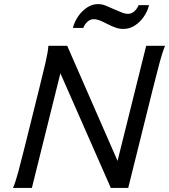

<svg xmlns="http://www.w3.org/2000/svg" viewBox="-20 -924 832 944"><path d="M239.7 -648.4 310.5 -698.7 595.2 -47.9 524.9 0ZM524.9 0 698.7 -698.7H791.5Q779.3 -669.9 764.6 -615.7Q750 -561.5 732.4 -490.7L610.4 0ZM310.5 -698.7 136.7 0H43.9Q56.6 -28.8 71 -83Q85.4 -137.2 103 -208L173.3 -490.7Q190.9 -561 203.6 -615.5Q216.3 -669.9 217.8 -698.7ZM389.6 -786.6H338.4Q345.7 -815.9 363.8 -842.8Q381.8 -869.6 407.5 -886.7Q433.1 -903.8 461.9 -903.8Q482.4 -903.8 499.8 -896.2Q517.1 -888.7 540 -878.9Q564 -868.7 579.6 -862.3Q595.2 -856 610.4 -856Q627.4 -856 641.4 -869.1Q655.3 -882.3 661.6 -898.9H712.9Q705.6 -868.7 687 -841.8Q668.5 -814.9 642.6 -798.3Q616.7 -781.7 586.4 -781.7Q566.9 -781.7 548.8 -788.1Q530.8 -794.4 510.7 -804.7Q485.8 -817.4 470.5 -823.5Q455.1 -829.6 441.4 -829.6Q423.3 -829.6 409.7 -816.9Q396 -804.2 389.6 -786.6Z"/></svg>

Font: Andika
Style: Italic
Weight: 400
Italic angle: -14°
Designer: Victor Gaultney, Annie Olsen, Julie Remington, Don Collingsworth, Eric Hays, Becca Hirsbrunner
Foundry: SIL International
Version: Version 6.101